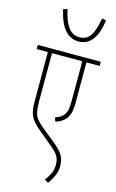

<svg xmlns="http://www.w3.org/2000/svg" viewBox="-153 -936 702 1163"><g transform="rotate(15 197.5 -354.5)"><path d="M335 -878Q323 -805 300 -768.5Q277 -732 231 -732Q186 -732 159 -770.5Q132 -809 118 -878L92 -871Q128 -706 232 -706Q338 -706 361 -872ZM395 -622H0V-596H70V-302Q70 -257 73 -236.5Q76 -216 85 -196Q99 -165 146 -125L232 -54Q270 -23 282 -1Q294 21 294 52Q294 82 282 107Q270 132 253 155L276 169Q296 141 308.5 113Q321 85 321 52Q321 12 305 -14.5Q289 -41 248 -75L164 -143Q121 -178 108.5 -204.5Q96 -231 96 -298V-596H286V-351Q286 -311 282 -292Q278 -273 267 -259Q258 -246 243.5 -238Q229 -230 214 -225L223 -200Q275 -217 294 -252Q305 -272 308.5 -291.5Q312 -311 312 -353V-596H395Z"/></g></svg>

Font: Noto Sans Devanagari Extra Condensed Thin
Style: Regular
Weight: 250
Width: 2
Designer: Monotype Design Team
Foundry: Monotype Imaging Inc.
Version: 1.000